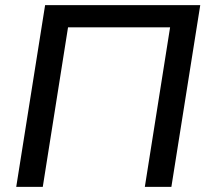

<svg xmlns="http://www.w3.org/2000/svg" viewBox="-20 -725 808 745"><path d="M43 0 155 -705H757L645 0H542L640 -619H244L146 0Z"/></svg>

Font: Winston Medium
Style: Italic
Weight: 500
Italic angle: -9°
Designer: Original fonts by Vernon Adams / Changes by Cristiano Sobral
Foundry: Original fonts by Vernon Adams / Changes by Cristiano Sobral
Version: Version 2.503;July 17, 2020;FontCreator 13.0.0.2655 64-bit